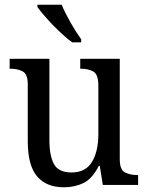

<svg xmlns="http://www.w3.org/2000/svg" viewBox="-20 -786 629 816"><path d="M252 10Q177 10 137.5 -36.5Q98 -83 98 -186V-427Q98 -471 76.5 -482.5Q55 -494 24 -494H21V-536H190V-190Q190 -124 209.5 -88.5Q229 -53 284 -53Q344 -53 371 -98Q398 -143 398 -216V-422Q398 -470 376.5 -482Q355 -494 324 -494H321V-536H489V-109Q489 -64 511.5 -53Q534 -42 564 -42H567V0H417L404 -81H400Q372 -26 334.5 -8Q297 10 252 10ZM287 -606Q262 -624 232 -652.5Q202 -681 176.5 -710Q151 -739 139 -756V-766H242Q256 -732 280 -690Q304 -648 325 -619V-606Z"/></svg>

Font: Noto Serif Tamil SemiCondensed
Style: Italic
Weight: 400
Width: 4
Italic angle: -12°
Designer: Indian Type Foundry, Tom Grace, and the Monotype Design Team
Foundry: Monotype Imaging Inc.
Version: Version 2.003; ttfautohint (v1.8.4.7-5d5b)